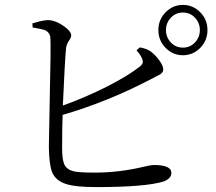

<svg xmlns="http://www.w3.org/2000/svg" viewBox="-20 -777 879 782"><path d="M371 -15Q286 -15 248 -28Q207 -41 192 -76Q180 -108 179 -179Q179 -211 182 -341Q188 -597 185 -626Q182 -644 166 -653Q152 -659 113 -665L112 -682Q115 -683 120 -684Q160 -696 178 -695Q206 -694 238 -672Q270 -650 270 -633Q270 -625 262 -613Q251 -597 249 -581Q244 -529 236 -347Q330 -381 417 -425Q501 -468 547 -504Q559 -513 561 -520.5Q563 -528 558 -540Q552 -554 536 -572L550 -584Q577 -579 593 -568Q612 -554 628.5 -531.5Q645 -509 645 -494Q645 -484 635 -476Q629 -472 609 -462Q594 -454 586 -450Q414 -361 235 -309Q233 -251 233 -175Q233 -127 242 -107Q252 -86 281 -79Q304 -74 365 -74Q466 -74 566 -98Q596 -105 606 -105Q678 -105 678 -73Q678 -50 647 -38Q574 -15 371 -15ZM725 -552Q684 -552 654.5 -582Q625 -612 625 -654.5Q625 -697 654.5 -727Q684 -757 725 -757Q766 -757 795.5 -727Q825 -697 825 -654.5Q825 -612 795.5 -582Q766 -552 725 -552ZM725 -726Q696 -726 676 -705Q656 -684 656 -654.5Q656 -625 676 -604Q696 -583 725 -583Q754 -583 774 -604Q794 -625 794 -654.5Q794 -684 774 -705Q754 -726 725 -726Z"/></svg>

Font: GenRyuMin TW R
Style: Regular
Weight: 400
Version: Version 1.501;PS 1;hotconv 16.6.51;makeotf.lib2.5.65220